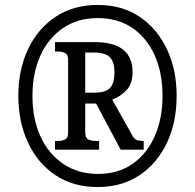

<svg xmlns="http://www.w3.org/2000/svg" viewBox="-20 -745 787 775"><path d="M374 10Q275 10 203 -38.5Q131 -87 92.5 -170.5Q54 -254 54 -358Q54 -463 93 -546Q132 -629 204 -677Q276 -725 374 -725Q473 -725 544 -677Q615 -629 654 -546Q693 -463 693 -358Q693 -252 654 -169Q615 -86 543.5 -38Q472 10 374 10ZM376 -43Q457 -43 515 -83.5Q573 -124 604.5 -195Q636 -266 636 -358Q636 -451 604.5 -521.5Q573 -592 514.5 -632Q456 -672 375 -672Q293 -672 234 -631.5Q175 -591 143 -520.5Q111 -450 111 -358Q111 -265 143.5 -194Q176 -123 236 -83Q296 -43 376 -43ZM202 -141V-176H213Q230 -176 242.5 -182Q255 -188 255 -211V-502Q255 -525 242.5 -531Q230 -537 213 -537H202V-575H362Q515 -575 515 -454Q515 -406 489.5 -380Q464 -354 433 -343L512 -202Q520 -186 529.5 -181Q539 -176 560 -176V-141H467L368 -327H324V-211Q324 -188 337 -182Q350 -176 367 -176H380V-141ZM361 -371Q408 -371 425 -391Q442 -411 442 -453Q442 -496 423 -514.5Q404 -533 358 -533H324V-371Z"/></svg>

Font: Noto Serif Condensed Black
Style: Regular
Weight: 900
Width: 3
Designer: Monotype Design Team
Foundry: Monotype Imaging Inc.
Version: Version 2.015; ttfautohint (v1.8.4.7-5d5b)